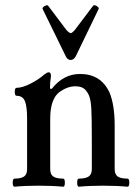

<svg xmlns="http://www.w3.org/2000/svg" viewBox="-20 -706 523 730"><path d="M249 -478Q236.3 -478 230 -492.2L142.1 -671.9Q139.6 -677.2 149.7 -682.9Q159.7 -688.5 163.1 -684.1L231.9 -592.8Q243.2 -580.1 249 -580.1Q253.9 -580.1 265.1 -592.8L334 -684.1Q337.4 -689 347.4 -683.1Q357.4 -677.2 355 -671.9L268.1 -492.2Q260.3 -478 249 -478ZM35.2 3.9Q28.3 3.9 28.3 -11.5Q28.3 -26.9 35.2 -26.9Q60.1 -26.9 71.5 -34.9Q83 -43 83 -63V-255.9Q83 -301.3 74.7 -321.5Q66.4 -341.8 43 -341.8Q36.1 -341.8 36.1 -356.9Q36.1 -372.1 43 -372.1Q65.4 -372.1 96.9 -388.4Q128.4 -404.8 146 -420.9Q159.2 -431.2 165 -431.2Q173.8 -431.2 173.8 -417Q169.9 -392.6 169.9 -369.1L176.8 -368.2Q221.2 -424.8 284.2 -424.8Q363.3 -424.8 396 -355Q416 -308.1 416 -229V-63Q416 -43 427.5 -34.9Q439 -26.9 464.8 -26.9Q471.7 -26.9 471.7 -11.5Q471.7 3.9 464.8 3.9Q423.8 0 373 0Q320.8 0 279.8 3.9Q273.4 3.9 273.4 -11.5Q273.4 -26.9 279.8 -26.9Q305.2 -26.9 317.1 -34.9Q329.1 -43 329.1 -63V-174.8Q329.1 -260.7 327.1 -294.9Q325.2 -329.1 316.9 -346.2Q307.6 -364.7 296.1 -371.3Q284.7 -377.9 266.1 -377.9Q237.3 -377.9 207 -356.9Q170.9 -330.1 170.9 -254.9V-63Q170.9 -43 182.6 -34.9Q194.3 -26.9 220.2 -26.9Q226.6 -26.9 226.6 -11.5Q226.6 3.9 220.2 3.9Q179.2 0 127 0Q76.2 0 35.2 3.9Z"/></svg>

Font: Junicode SmCond Medium
Style: Regular
Weight: 500
Width: 4
Designer: Peter S. Baker
Version: Version 2.206